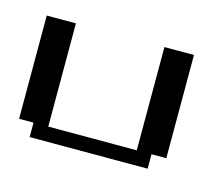

<svg xmlns="http://www.w3.org/2000/svg" viewBox="-45 -251 358 307"><g transform="rotate(15 134.0 -97.5)"><path d="M23.9 0V-23.9H0V-194.8H48.3V-23.9H194.8V-194.8H243.7V-23.9H219.2V0Z"/></g></svg>

Font: FS Mondwest Regular
Style: Regular
Weight: 400
Designer: NZWStudios2024
Foundry: https://fontstruct.com
Version: Version 1.0